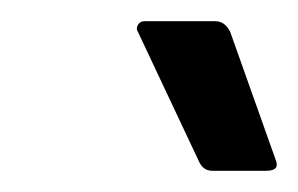

<svg xmlns="http://www.w3.org/2000/svg" viewBox="-20 -718 281 181"><path d="M180 -557Q171 -557 167 -567L110 -688Q108 -691 110 -694.5Q112 -698 116 -698H183Q192 -698 197 -688L240 -567Q244 -557 231 -557Z"/></svg>

Font: Sofia Sans Condensed SemiBold
Style: Italic
Weight: 600
Italic angle: -9°
Version: Version 4.100